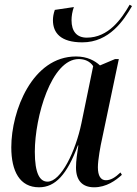

<svg xmlns="http://www.w3.org/2000/svg" viewBox="-20 -786 581 816"><path d="M330 -606C445 -606 506 -700 541 -760L531 -766C496 -705 441 -626 349 -626C306 -626 284 -653 284 -700C284 -717 287 -737 294 -756L213 -744C207 -727 205 -713 205 -700C205 -646 238 -606 330 -606ZM146 10C215 10 265 -44 311 -168H313C308 -133 303 -105 303 -74C303 -19 330 10 380 10C432 10 472 -19 498 -43L492 -53C470 -32 451 -20 430 -20C408 -20 396 -39 396 -75C396 -106 407 -167 414 -197L485 -535H469L405 -508C383 -528 351 -546 303 -546C118 -546 28 -316 28 -160C28 -58 64 10 146 10ZM182 -14C149 -14 128 -49 128 -141C128 -289 198 -535 315 -535C339 -535 362 -526 376 -505L326 -262C301 -142 239 -14 182 -14Z"/></svg>

Font: Noto Serif Display Condensed Medium
Style: Italic
Weight: 500
Width: 3
Italic angle: -12°
Designer: Monotype Design Team
Foundry: Monotype Imaging Inc.
Version: Version 2.009